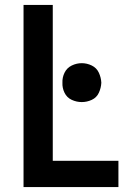

<svg xmlns="http://www.w3.org/2000/svg" viewBox="-20 -755 540 775"><path d="M75 0V-735H193V-106H458V0ZM310 -343Q289 -343 269.5 -352Q250 -361 240.5 -380.5Q231 -400 232 -421Q231 -442 240.5 -461.5Q250 -481 269.5 -490.5Q289 -500 310 -500Q331 -500 350.5 -490.5Q370 -481 379 -461.5Q388 -442 389 -421Q388 -400 379 -380.5Q370 -361 350.5 -352Q331 -343 310 -343Z"/></svg>

Font: Iosevka SS01
Style: Bold
Weight: 700
Monospace: yes
Designer: Belleve Invis
Foundry: Belleve Invis
Version: 2.3.3; ttfautohint (v1.8.3)